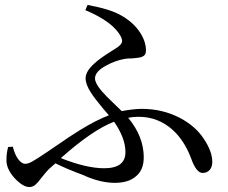

<svg xmlns="http://www.w3.org/2000/svg" viewBox="-20 -758 920 776"><path d="M99 -2Q73 -2 40 -37Q6 -74 6 -110Q6 -140 13 -164L32 -165Q39 -135 53 -115.5Q67 -96 82 -96Q94 -96 110 -105Q128 -115 171 -144Q178 -149 193 -159Q268 -211 306 -234Q368 -272 420 -292Q412 -301 396 -320Q361 -362 348 -383Q326 -416 326 -442Q326 -470 362 -502Q382 -521 430 -551Q451 -564 459 -570Q471 -580 473 -588Q475 -596 469 -609Q439 -669 325 -717L334 -738Q426 -721 469 -696Q514 -671 541 -634Q570 -594 570 -553Q570 -534 553 -528Q542 -524 514 -522Q494 -522 484 -520Q445 -513 409 -493Q364 -469 364 -441Q364 -422 390 -391Q405 -373 445 -335Q464 -317 472 -309Q521 -318 554 -318Q637 -318 708 -281Q770 -248 803 -198Q838 -146 838 -104Q838 -85 829 -73Q818 -59 799 -59Q773 -59 752 -119Q725 -190 678 -233Q619 -286 540 -286Q517 -286 498 -282Q561 -206 561 -122Q561 -71 529 -45Q499 -19 444 -19Q389 -19 326 -46Q324 -47 320 -49Q245 -77 204 -98L177 -74Q166 -63 148 -40Q133 -20 125 -13Q113 -2 99 -2ZM401 -78Q487 -78 487 -143Q487 -200 441 -266Q354 -233 226 -119Q329 -78 401 -78Z"/></svg>

Font: GenRyuMin TW M
Style: Regular
Weight: 500
Version: Version 1.501;PS 1;hotconv 16.6.51;makeotf.lib2.5.65220